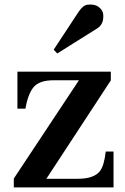

<svg xmlns="http://www.w3.org/2000/svg" viewBox="-20 -809 540 829"><path d="M39.6 -38.1 320.8 -462.4H211.4Q149.9 -462.4 125.2 -432.9Q100.6 -403.3 89.8 -339.8H55.2V-499.5H458.5V-461.9L180.2 -37.1H316.4Q385.7 -37.1 411.6 -70.3Q429.7 -93.8 436.5 -154.8H470.2V0H39.6ZM211.9 -594.7 319.3 -757.8Q338.4 -786.1 356.9 -788.6Q388.2 -792.5 406.2 -778.8Q424.3 -765.1 425.8 -745.6Q428.7 -704.6 399.9 -686.5L227.1 -578.1Z"/></svg>

Font: Cantata One
Style: Regular
Weight: 400
Designer: Joana Maria Correia da Silva
Foundry: Joana Maria Correia da Silva
Version: Version 1.002